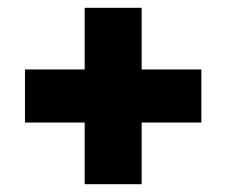

<svg xmlns="http://www.w3.org/2000/svg" viewBox="-20 -578 580 492"><path d="M343 -558V-400H496V-264H343V-106H197V-264H44V-400H197V-558Z"/></svg>

Font: FiraGO ExtraBold
Style: Regular
Weight: 800
Designer: bBox Type
Foundry: bBox Type GmbH
Version: Version 1.001;PS 001.001;hotconv 1.0.88;makeotf.lib2.5.64775